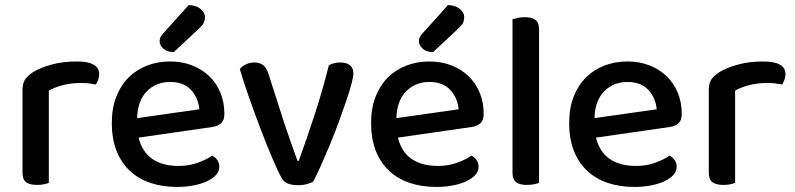

<svg xmlns="http://www.w3.org/2000/svg" viewBox="-20 -725 3143 759"><path d="M173 -2Q166 1 153.5 3.5Q141 6 126 6Q97 6 83 -5Q69 -16 69 -42V-370Q69 -395 79 -410.5Q89 -426 111 -440Q140 -458 185 -470Q230 -482 284 -482Q372 -482 372 -432Q372 -420 368 -409.5Q364 -399 359 -391Q349 -393 334 -395Q319 -397 302 -397Q262 -397 229 -388.5Q196 -380 173 -367Z M528 -181Q542 -124 582.5 -96.5Q623 -69 686 -69Q728 -69 763 -82Q798 -95 819 -110Q847 -94 847 -65Q847 -48 834 -33.5Q821 -19 798.5 -8.5Q776 2 745.5 8Q715 14 680 14Q622 14 574.5 -2Q527 -18 493 -50Q459 -82 440.5 -129Q422 -176 422 -238Q422 -298 440 -343.5Q458 -389 489 -419.5Q520 -450 562 -466Q604 -482 652 -482Q700 -482 739.5 -466.5Q779 -451 807.5 -423.5Q836 -396 851.5 -358Q867 -320 867 -275Q867 -250 855 -238.5Q843 -227 820 -223ZM652 -401Q597 -401 560.5 -364Q524 -327 522 -258L768 -293Q764 -338 735 -369.5Q706 -401 652 -401ZM726 -705Q756 -704 773 -689.5Q790 -675 790 -658Q790 -641 783 -630.5Q776 -620 759 -605L667 -519Q641 -519 626 -532.5Q611 -546 611 -562Q611 -572 615.5 -580Q620 -588 628 -596Z M1327 -478Q1349 -478 1363 -467.5Q1377 -457 1377 -434Q1377 -422 1369.5 -393.5Q1362 -365 1349 -327Q1336 -289 1320 -245Q1304 -201 1286 -157.5Q1268 -114 1250.5 -74.5Q1233 -35 1218 -7Q1210 -2 1194 2.5Q1178 7 1158 7Q1109 7 1094 -20Q1080 -45 1057 -98.5Q1034 -152 1010 -215.5Q986 -279 963.5 -342.5Q941 -406 928 -452Q937 -463 952 -470.5Q967 -478 984 -478Q1007 -478 1020.5 -467.5Q1034 -457 1042 -431L1097 -259Q1103 -240 1111 -217Q1119 -194 1127 -170.5Q1135 -147 1143 -125.5Q1151 -104 1156 -89H1161Q1195 -183 1226 -278.5Q1257 -374 1280 -467Q1299 -478 1327 -478Z M1553 -181Q1567 -124 1607.5 -96.5Q1648 -69 1711 -69Q1753 -69 1788 -82Q1823 -95 1844 -110Q1872 -94 1872 -65Q1872 -48 1859 -33.5Q1846 -19 1823.5 -8.5Q1801 2 1770.5 8Q1740 14 1705 14Q1647 14 1599.5 -2Q1552 -18 1518 -50Q1484 -82 1465.5 -129Q1447 -176 1447 -238Q1447 -298 1465 -343.5Q1483 -389 1514 -419.5Q1545 -450 1587 -466Q1629 -482 1677 -482Q1725 -482 1764.5 -466.5Q1804 -451 1832.5 -423.5Q1861 -396 1876.5 -358Q1892 -320 1892 -275Q1892 -250 1880 -238.5Q1868 -227 1845 -223ZM1677 -401Q1622 -401 1585.5 -364Q1549 -327 1547 -258L1793 -293Q1789 -338 1760 -369.5Q1731 -401 1677 -401ZM1751 -705Q1781 -704 1798 -689.5Q1815 -675 1815 -658Q1815 -641 1808 -630.5Q1801 -620 1784 -605L1692 -519Q1666 -519 1651 -532.5Q1636 -546 1636 -562Q1636 -572 1640.5 -580Q1645 -588 1653 -596Z M2063 6Q2034 6 2020 -5Q2006 -16 2006 -42V-649Q2013 -651 2026 -654Q2039 -657 2054 -657Q2083 -657 2097 -646Q2111 -635 2111 -609V-2Q2103 1 2090.5 3.5Q2078 6 2063 6Z M2336 -181Q2350 -124 2390.5 -96.5Q2431 -69 2494 -69Q2536 -69 2571 -82Q2606 -95 2627 -110Q2655 -94 2655 -65Q2655 -48 2642 -33.5Q2629 -19 2606.5 -8.5Q2584 2 2553.5 8Q2523 14 2488 14Q2430 14 2382.5 -2Q2335 -18 2301 -50Q2267 -82 2248.5 -129Q2230 -176 2230 -238Q2230 -298 2248 -343.5Q2266 -389 2297 -419.5Q2328 -450 2370 -466Q2412 -482 2460 -482Q2508 -482 2547.5 -466.5Q2587 -451 2615.5 -423.5Q2644 -396 2659.5 -358Q2675 -320 2675 -275Q2675 -250 2663 -238.5Q2651 -227 2628 -223ZM2460 -401Q2405 -401 2368.5 -364Q2332 -327 2330 -258L2576 -293Q2572 -338 2543 -369.5Q2514 -401 2460 -401Z M2886 -2Q2879 1 2866.5 3.5Q2854 6 2839 6Q2810 6 2796 -5Q2782 -16 2782 -42V-370Q2782 -395 2792 -410.5Q2802 -426 2824 -440Q2853 -458 2898 -470Q2943 -482 2997 -482Q3085 -482 3085 -432Q3085 -420 3081 -409.5Q3077 -399 3072 -391Q3062 -393 3047 -395Q3032 -397 3015 -397Q2975 -397 2942 -388.5Q2909 -380 2886 -367Z"/></svg>

Font: Baloo Da 2 Medium
Style: Regular
Weight: 500
Designer: Noopur Datye, Sulekha Rajkumar and Ek Type
Foundry: Ek Type
Version: Version 1.640;hotconv 1.0.111;makeotfexe 2.5.65597; ttfautoh